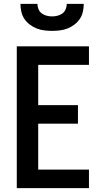

<svg xmlns="http://www.w3.org/2000/svg" viewBox="-20 -975 540 995"><path d="M67 0V-735H441V-639H178V-430H384V-334H178V-96H441V0ZM250 -815Q230 -815 209.5 -817.5Q189 -820 170 -827.5Q151 -835 134.5 -847.5Q118 -860 106.5 -877Q95 -894 90.5 -914.5Q86 -935 86 -955H174Q174 -941 179.5 -927.5Q185 -914 196.5 -905.5Q208 -897 222 -893.5Q236 -890 250 -890Q264 -890 278 -893.5Q292 -897 303.5 -905.5Q315 -914 320.5 -927.5Q326 -941 326 -955H414Q414 -935 409.5 -914.5Q405 -894 393.5 -877Q382 -860 365.5 -847.5Q349 -835 330 -827.5Q311 -820 290.5 -817.5Q270 -815 250 -815Z"/></svg>

Font: Iosevka SS08 Regular
Style: Bold
Weight: 700
Monospace: yes
Designer: Belleve Invis
Foundry: Belleve Invis
Version: Version 16.3.4; ttfautohint (v1.8.4)